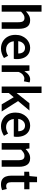

<svg xmlns="http://www.w3.org/2000/svg" viewBox="1474 -2310 851 3838"><g transform="rotate(90 1899.0 -391.5)"><path d="M83 0V-797H214V-591L208 -485Q243 -518 285.5 -543.5Q328 -569 385 -569Q474 -569 515 -511Q556 -453 556 -348V0H425V-331Q425 -400 404.5 -428Q384 -456 339 -456Q303 -456 275.5 -438.5Q248 -421 214 -388V0Z M951 14Q874 14 812 -21Q750 -56 713.5 -121Q677 -186 677 -277Q677 -345 698.5 -398.5Q720 -452 756.5 -490.5Q793 -529 838.5 -549Q884 -569 933 -569Q1008 -569 1059 -535.5Q1110 -502 1136 -442.5Q1162 -383 1162 -305Q1162 -286 1160.5 -269.5Q1159 -253 1156 -242H805Q810 -193 832 -159Q854 -125 888.5 -106.5Q923 -88 968 -88Q1003 -88 1034 -98.5Q1065 -109 1096 -128L1141 -46Q1102 -20 1053 -3Q1004 14 951 14ZM803 -331H1050Q1050 -394 1021 -430.5Q992 -467 935 -467Q904 -467 876 -451.5Q848 -436 828.5 -406Q809 -376 803 -331Z M1287 0V-555H1394L1405 -456H1407Q1437 -510 1479 -539.5Q1521 -569 1565 -569Q1587 -569 1601.5 -566Q1616 -563 1628 -557L1606 -444Q1591 -448 1578.5 -450.5Q1566 -453 1548 -453Q1516 -453 1479.5 -427Q1443 -401 1418 -338V0Z M1710 0V-797H1839V-302H1843L2045 -555H2190L2001 -328L2209 0H2067L1924 -241L1839 -142V0Z M2505 14Q2428 14 2366 -21Q2304 -56 2267.5 -121Q2231 -186 2231 -277Q2231 -345 2252.5 -398.5Q2274 -452 2310.5 -490.5Q2347 -529 2392.5 -549Q2438 -569 2487 -569Q2562 -569 2613 -535.5Q2664 -502 2690 -442.5Q2716 -383 2716 -305Q2716 -286 2714.5 -269.5Q2713 -253 2710 -242H2359Q2364 -193 2386 -159Q2408 -125 2442.5 -106.5Q2477 -88 2522 -88Q2557 -88 2588 -98.5Q2619 -109 2650 -128L2695 -46Q2656 -20 2607 -3Q2558 14 2505 14ZM2357 -331H2604Q2604 -394 2575 -430.5Q2546 -467 2489 -467Q2458 -467 2430 -451.5Q2402 -436 2382.5 -406Q2363 -376 2357 -331Z M2841 0V-555H2948L2959 -480H2961Q2998 -517 3042 -543Q3086 -569 3143 -569Q3232 -569 3273 -511Q3314 -453 3314 -348V0H3183V-331Q3183 -400 3162.5 -428Q3142 -456 3097 -456Q3061 -456 3033.5 -438.5Q3006 -421 2972 -388V0Z M3668 14Q3604 14 3565.5 -11.5Q3527 -37 3509.5 -82.5Q3492 -128 3492 -188V-451H3413V-549L3500 -555L3514 -707H3623V-555H3764V-451H3623V-187Q3623 -139 3642.5 -114.5Q3662 -90 3702 -90Q3716 -90 3731.5 -94Q3747 -98 3759 -103L3781 -7Q3759 0 3730.5 7Q3702 14 3668 14Z"/></g></svg>

Font: Noto Sans HK Thin SemiBold
Style: Regular
Weight: 600
Version: Version 2.004-H2;hotconv 1.0.118;makeotfexe 2.5.65603